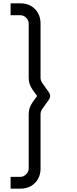

<svg xmlns="http://www.w3.org/2000/svg" viewBox="-20 -908 460 1146"><path d="M222 99.7V-226.3Q222 -241.8 231 -255.7L273.3 -315Q279.3 -324.2 279.3 -335.2Q279.3 -346.2 273.3 -355L231 -414.3Q222 -428.8 222 -443.7V-769Q222 -803.2 206.8 -830.3Q191.7 -857.5 164.4 -872.8Q137.2 -888 103 -888H43.3V-817.3H99.7Q121 -817.3 136.2 -802.3Q151.3 -787.3 151.3 -765.7V-443.7Q151.3 -405 173.7 -373.7L201.3 -335L173.7 -296.3Q151.3 -265 151.3 -226.3V96.3Q151.3 110.5 144.3 122.1Q137.3 133.7 125.5 140.7Q113.7 147.7 99.7 147.7H43.3V218H103Q137.2 218 164.2 202.8Q191.3 187.7 206.7 160.6Q222 133.5 222 99.7Z"/></svg>

Font: Tap Sans
Style: Regular
Weight: 400
Designer: Tap Payments
Foundry: Tap Payments
Version: Version 1.001;Glyphs 3.1.2 (3151)